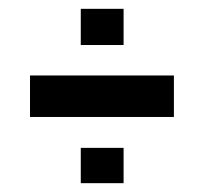

<svg xmlns="http://www.w3.org/2000/svg" viewBox="-20 -472 462 435"><path d="M163 -370V-452H260V-370ZM48 -207V-301H374V-207ZM163 -57V-137H260V-57Z"/></svg>

Font: Saira Ultra Condensed
Style: Bold
Weight: 700
Width: 1
Designer: Hector Gatti with collaboration of the Omnibus-Type team
Foundry: Omnibus-Type
Version: Version 1.001; ttfautohint (v1.8)